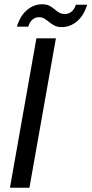

<svg xmlns="http://www.w3.org/2000/svg" viewBox="-20 -876 427 896"><path d="M26.4 0 149.9 -697.2H240.9L117.4 0ZM58.8 -751.5Q74.6 -803.4 106.5 -829.7Q138.3 -856.1 176.9 -856.1Q196.7 -856.1 210 -849.3Q223.4 -842.6 233.9 -833.3Q244.5 -824.1 255.7 -817.3Q267 -810.6 282.7 -810.6Q299.5 -810.6 313.2 -821.1Q326.9 -831.6 333.9 -853.8H386.7Q370.9 -802.6 339 -776.1Q307.2 -749.5 267.6 -749.5Q247.9 -749.5 234.2 -756.7Q220.6 -763.8 210 -772.6Q199.3 -781.5 188.1 -788.6Q176.8 -795.8 161.6 -795.8Q145.3 -795.8 132.1 -785Q118.8 -774.3 111.6 -751.5Z"/></svg>

Font: Poppins Variable
Style: Italic
Weight: 100
Italic angle: -10°
Designer: Jonny Pinhorn
Foundry: Indian Type Foundry
Version: Version 6.000